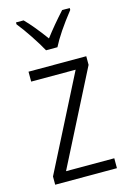

<svg xmlns="http://www.w3.org/2000/svg" viewBox="-117 -822 590 880"><g transform="rotate(-15 177.5 -382.5)"><path d="M32 0V-39L259 -485H48V-532H322V-491L96 -47H325V0ZM306 -756Q235 -666 205 -606H151Q133 -639 104.5 -682Q76 -725 51 -756V-765H87Q125 -727 178 -655Q218 -708 270 -765H306Z"/></g></svg>

Font: Noto Sans Display Light Narrow
Style: Regular
Weight: 300
Width: 4
Designer: Monotype Design team
Foundry: Monotype Imaging Inc.
Version: Version 1.000